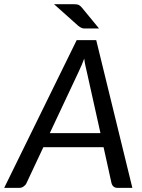

<svg xmlns="http://www.w3.org/2000/svg" viewBox="-52 -911 690 931"><path d="M189.5 -265.6H435.1L369.1 -562Q366.2 -575.2 362.3 -591.8Q358.4 -608.4 356.4 -627Q345.7 -597.2 328.6 -561.5ZM518.1 0Q495.6 0 488.8 -22.5L450.2 -197.3H158.2L76.2 -22.5Q72.3 -13.7 62.5 -6.8Q52.7 0 41.5 0H-31.7L319.8 -716.3H414.6L589.8 0ZM307.1 -890.6Q322.8 -890.6 329.6 -887.2Q336.4 -883.8 344.7 -874.5L428.2 -772.9H356Q343.8 -772.9 327.6 -785.6L210 -890.6Z"/></svg>

Font: Lato-Italic
Style: Italic
Weight: 400
Italic angle: -7°
Designer: Lukasz Dziedzic
Foundry: tyPoland Lukasz Dziedzic
Version: Version 1.104; Western+Polish opensource